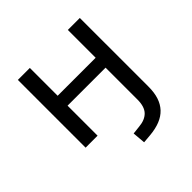

<svg xmlns="http://www.w3.org/2000/svg" viewBox="-178 -643 986 986"><g transform="rotate(-45 315.0 -149.5)"><path d="M322 193 316 123 361 118Q406 114 429.5 89.5Q453 65 453 14V-218H177V0H90V-492H177V-290H453V-492H540V7Q540 50 529.5 82Q519 114 498 136.5Q477 159 445 172Q413 185 369 189Z"/></g></svg>

Font: Nunito Sans 9pt
Style: Regular
Weight: 400
Version: Version 3.101;gftools[0.9.27]